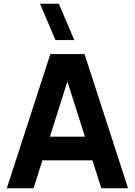

<svg xmlns="http://www.w3.org/2000/svg" viewBox="-20 -1010 724 1030"><path d="M378.5 -795 295.5 -990H194.5L277.5 -795ZM16.5 0H160L207.5 -150H476L523.5 0H667L433.5 -720H250ZM248 -277 341.5 -573 435.5 -277Z"/></svg>

Font: Vela Sans ExtBd
Style: Regular
Weight: 800
Designer: Principal design: Mikhail Sharanda - project Manrope.
Design modification: Ravid Balaliev
Foundry: Mikhail Sharanda
Version: Version 1.001